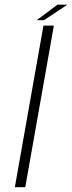

<svg xmlns="http://www.w3.org/2000/svg" viewBox="-20 -782 302 802"><path d="M42 0H85.5L205 -675H161.5ZM133 -697.5H163.5L261.5 -762.5H220Z"/></svg>

Font: Anybody SemiExpanded ExtraLight
Style: Italic
Weight: 250
Width: 6
Italic angle: -10°
Version: Version 1.113;gftools[0.9.25]